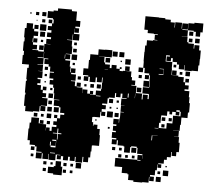

<svg xmlns="http://www.w3.org/2000/svg" viewBox="-52 -780 961 856"><g transform="rotate(5 428.0 -351.5)"><path d="M158 -48H132V-74H156V-78H132V-100H124V-106H100V-125H89V-177H92V-204H98V-228H132V-204H137V-219H153V-203H138V-202H166V-175H167V-189H183V-175H192V-194H212V-203H197V-219H212V-234H225V-251H242V-259H223V-283H217V-288H192V-314H215V-316H190V-343H187V-368H182V-381H165V-401H180V-408H162V-434H180V-438H162V-460H154V-470H134V-492H150V-495H129V-467H104V-465H129V-437H110V-436H130V-406H110V-400H124V-382H111V-374H128V-354H137V-369H153V-353H138V-340H154V-322H138V-318H162V-284H135V-282H156V-260H134V-281H130V-256H103V-253H67V-276H60V-326H62V-335H59V-387H62V-396H60V-446H66V-461H35V-501H39V-520H34V-562H37V-580H34V-622H41V-645H69V-622H76V-611H95V-591H76V-580H73V-562H76V-580H94V-562H76V-551H95V-531H76V-528H102V-495H129V-523H128V-498H102V-524H127V-559H154V-560H134V-582H154V-591H135V-611H153V-622H136V-640H153V-653H159V-671H155V-676H130V-706H155V-711H174V-722H236V-715H259V-674H278V-648H258V-641H275V-621H255V-638H254V-615H279V-587H251V-612H249V-587H226V-585H249V-558H252V-524H226V-522H246V-500H226V-494H248V-468H226H252V-443H255V-461H275V-441H257V-435H279V-407H259V-404H278V-383H286V-400H304V-382H287V-379H313V-355H314V-372H336V-355H348V-368H362V-354H349V-352H374V-372H396V-380H398V-408H399V-432H376H396V-410H374V-430H368V-408H342V-430H335V-411H315V-431H334V-436H310V-466H331V-505H335V-531H370V-556H399V-557H431V-525H399V-500H404V-492H426V-477H434V-492H456V-477H471V-485H479V-477H471V-468H486V-470H524V-445H529V-431H545V-411H529V-408H552V-376H580V-350H584V-372H606V-354H611V-375H609V-377H581V-405H609V-407H610V-434H608V-408H582V-434H608V-460H604V-442H586V-460H604V-468H582V-491H575V-471H555V-491H575V-520H574V-562H575V-591H581V-615H608V-618H627V-620H614V-642H627V-645H609V-647H581V-661H565V-721H625V-720H654V-715H679V-704H698V-682H700V-706H730V-680H732V-704H758V-678H734V-675H759V-647H734V-646H760V-622H766V-617H791V-596H794V-612H816V-590H824V-552H823V-523H819V-497H791V-495H759V-519H757V-499H733V-519H723V-529H703V-545H695V-531H675V-551H689V-556H672V-528H702V-499H703V-470H734V-465H759V-443H767V-459H783V-443H767V-430H784V-412H767V-405H789V-378H792V-352H796V-310H791V-285H764V-252H761V-225H732V-205V-224H758V-198H739V-197H761V-172H766V-130H755V-111H735V-128H732V-104H715V-91H703V-73H679V-69H693V-53H677V-67H675V-41H668V-18H647V-11H665V9H645V-9H643V17H615V19H575V13H551V-12H546V-16H520V-42H516H486V-80H516H546H584V-77H599V-80H584V-102H605V-107H581V-133H577V-138H552V-160V-134H548V-108H522V-134H518V-137H491V-159H486V-140H464V-162H483V-168H462V-194H478V-200H464V-222H478V-229H463V-253H487V-238H489V-257H491V-285H506V-287H491V-315H506V-316H490V-346H513V-349H493V-368H485V-351H465V-368H460V-346H434V-342H429V-317H407V-310H424V-292H407V-280H424V-262H406V-279H402V-254H373V-253H368V-230H374V-213H376V-220H394V-202H387H406V-175H409V-127H380V-126H377V-99H374V-72H340V-46H310V-69H306V-50H284V-67H276V-50H254V-67H244V-52H226V-70H241V-72H220V-46H190V-72H188V-48H162V-72H158ZM825 -671H785V-675H759V-707H785V-711H825ZM124 -682H106V-700H124ZM92 -684H78V-698H92ZM58 -688H52V-694H58ZM815 -651H795V-671H815ZM784 -652H766V-670H784ZM153 -653H137V-669H153ZM122 -654H108V-668H122ZM87 -659H83V-663H87ZM129 -617H101V-645H129ZM815 -621H795V-641H815ZM94 -622H76V-640H94ZM783 -623H767V-639H783ZM126 -590H104V-612H126ZM271 -565H259V-577H271ZM120 -566H110V-576H120ZM456 -530H434V-552H456ZM486 -530H464V-552H486ZM125 -531H105V-551H125ZM273 -533H257V-549H273ZM375 -525H399V-526H375ZM517 -499H493V-523H517ZM277 -499H253V-523H277ZM425 -501H405V-521H425ZM224 -502V-520H222V-502ZM721 -505H709V-517H721ZM478 -508H472V-514H478ZM666 -470H646V-467H667V-494H648V-492H666ZM785 -471H765V-491H785ZM725 -471H705V-491H725ZM515 -471H495V-491H515ZM751 -475H739V-487H751ZM270 -476H260V-486H270ZM404 -469H419V-470H404ZM572 -444H558V-458H572ZM152 -444H138V-458H152ZM302 -414H288V-428H302ZM150 -416H140V-426H150ZM575 -381H555V-401H575ZM394 -382H376V-400H394ZM363 -383H347V-399H363ZM330 -386H320V-396H330ZM148 -388H142V-394H148ZM550 -353V-374H549V-353ZM639 -354V-372V-354ZM521 -353V-371H517V-353ZM180 -356H170V-366H180ZM376 -347H396V-350H376ZM185 -321H165V-341H185ZM454 -322H436V-340H454ZM480 -326H470V-336H480ZM673 -253H667V-230H701V-255H726V-290H759V-310H754V-316H739V-309H753V-293H737V-307H699V-287H674V-282H673ZM183 -293H167V-309H183ZM721 -295H709V-307H721ZM449 -297H441V-305H449ZM478 -298H472V-304H478ZM458 -258H432V-284H458ZM216 -260H194V-282H216ZM185 -261H165V-281H185ZM484 -262H466V-280H484ZM693 -263H677V-279H693ZM722 -264H708V-278H722ZM729 -228V-252V-228ZM185 -231H165V-251H185ZM123 -233H107V-249H123ZM692 -234H678V-248H692ZM212 -234H198V-248H212ZM151 -235H139V-247H151ZM388 -238H382V-244H388ZM649 -227H666V-229H649ZM182 -204H168V-218H182ZM449 -207H441V-215H449ZM642 -194H665V-195H642ZM642 -172V-194H639V-172ZM218 -168H199V-165H219V-139H222V-164H237V-168H222V-188H218ZM216 -132V-110H217V-137H199V-132ZM576 -110H554V-132H576ZM482 -114H468V-128H482ZM511 -115H499V-127H511ZM194 -110V-127H190V-110ZM194 -103H216V-110H194ZM607 -87V-101H606V-87ZM123 -83H107V-99H123ZM512 -84H498V-98H512ZM571 -85H559V-97H571ZM541 -85H529V-97H541ZM194 -76H216V-79H194ZM366 -50H344V-72H366ZM121 -55H109V-67H121ZM718 -58H712V-64H718ZM254 18H216V13H191V-15H216V-20H223V-43H247V-20H254ZM337 -19H313V-43H337ZM727 -19H703V-43H727ZM182 -24H168V-38H182ZM272 -24H258V-38H272ZM301 -25H289V-37H301ZM691 -25H679V-37H691ZM210 -26H200V-36H210ZM696 10H674V-12H696ZM182 6H168V-8H182ZM272 6H258V-8H272ZM301 5H289V-7H301Z"/></g></svg>

Font: Rubik Storm
Style: Regular
Weight: 400
Designer: Hubert and Fischer, NaN
Foundry: Hubert and Fischer, NaN
Version: Version 2.201